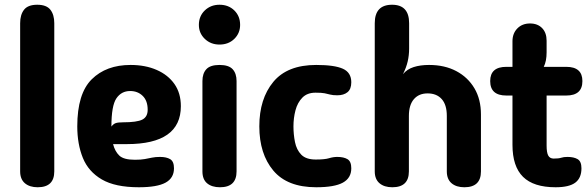

<svg xmlns="http://www.w3.org/2000/svg" viewBox="-20 -782 2482 810"><path d="M209 -59Q209 8 139 8Q105 8 85 -9Q65 -26 65 -59V-684Q65 -720 81.5 -741Q98 -762 137 -762Q176 -762 192.5 -741Q209 -720 209 -684Z M566 8Q466 8 409.5 -25Q353 -58 329.5 -116Q306 -174 306 -249Q306 -387 367 -447.5Q428 -508 531 -508Q593 -508 641 -487Q689 -466 716 -427.5Q743 -389 743 -334Q743 -174 515 -174H457Q465 -143 483.5 -125.5Q502 -108 549 -108Q575 -108 591 -111Q607 -114 621.5 -117Q636 -120 655 -120Q682 -120 698 -110.5Q714 -101 714 -72Q714 -31 678.5 -11.5Q643 8 566 8ZM450 -248Q458 -259 468 -262.5Q478 -266 499 -266Q558 -266 580.5 -277.5Q603 -289 603 -319Q603 -357 582 -377.5Q561 -398 529 -398Q492 -398 471 -367Q450 -336 450 -248Z M906 -594Q869 -594 844 -618Q819 -642 819 -677Q819 -714 844 -738Q869 -762 906 -762Q944 -762 968.5 -738Q993 -714 993 -677Q993 -642 968.5 -618Q944 -594 906 -594ZM978 -59Q978 8 908 8Q874 8 854 -8.5Q834 -25 834 -59V-440Q834 -472 850.5 -490Q867 -508 906 -508Q945 -508 961.5 -490Q978 -472 978 -440Z M1314 8Q1192 8 1133 -62.5Q1074 -133 1074 -249Q1074 -365 1133 -436.5Q1192 -508 1314 -508Q1391 -508 1426.5 -492Q1462 -476 1462 -435Q1462 -406 1446 -393Q1430 -380 1403 -380Q1384 -380 1373 -383Q1362 -386 1349.5 -388.5Q1337 -391 1311 -391Q1276 -391 1255.5 -370Q1235 -349 1226.5 -316.5Q1218 -284 1218 -249Q1218 -215 1224.5 -182.5Q1231 -150 1251 -129.5Q1271 -109 1312 -109Q1350 -109 1368 -114.5Q1386 -120 1403 -120Q1430 -120 1446 -110.5Q1462 -101 1462 -72Q1462 -31 1426.5 -11.5Q1391 8 1314 8Z M1705 -59Q1705 8 1635 8Q1601 8 1581 -9Q1561 -26 1561 -59V-684Q1561 -762 1634 -762Q1706 -762 1706 -684V-577Q1706 -549 1700 -523Q1694 -497 1680 -469Q1697 -490 1725 -499Q1753 -508 1790 -508Q1856 -508 1905 -482Q1954 -456 1981.5 -409.5Q2009 -363 2009 -299V-59Q2009 8 1939 8Q1905 8 1885 -9Q1865 -26 1865 -59V-293Q1865 -340 1843.5 -364Q1822 -388 1784 -388Q1747 -388 1726 -363.5Q1705 -339 1705 -293Z M2324 8Q2231 8 2186.5 -36Q2142 -80 2142 -171V-379H2116Q2048 -379 2048 -440Q2048 -500 2116 -500H2142V-608Q2142 -641 2162.5 -662Q2183 -683 2216 -683Q2248 -683 2267 -663.5Q2286 -644 2286 -610V-561Q2286 -524 2274 -500H2369Q2437 -500 2437 -440Q2437 -379 2369 -379H2286V-168Q2286 -138 2293 -125.5Q2300 -113 2316 -113Q2337 -113 2347.5 -116.5Q2358 -120 2374 -120Q2401 -120 2417 -110.5Q2433 -101 2433 -72Q2433 -31 2407 -11.5Q2381 8 2324 8Z"/></svg>

Font: Madimi One
Style: Regular
Weight: 400
Designer: Taurai Valerie Mtake, Mirko Velimirovic
Foundry: TaVaTake
Version: Version 1.000; ttfautohint (v1.8.4.7-5d5b)